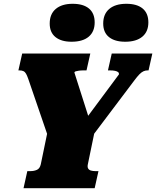

<svg xmlns="http://www.w3.org/2000/svg" viewBox="-20 -992 823 1012"><path d="M104 0 124 -90H140Q160 -90 175 -97Q190 -104 195 -126L232 -305L237 -261L129 -576Q123 -593 117.5 -603Q112 -613 103.5 -617Q95 -621 82 -621H77L97 -710H456L436 -621H424Q407 -621 396 -619.5Q385 -618 379 -616Q373 -614 372 -610L461 -331L393 -312L607 -600Q608 -607 603 -611.5Q598 -616 587 -618.5Q576 -621 558 -621H549L569 -710H783L763 -621H758Q746 -621 735.5 -616Q725 -611 714 -599.5Q703 -588 688 -568L452 -255L480 -305L443 -126Q440 -112 444.5 -104Q449 -96 459.5 -93Q470 -90 483 -90H499L479 0ZM357 -772Q303 -772 272.5 -796.5Q242 -821 242 -868Q242 -918 274 -945Q306 -972 363 -972Q419 -972 449 -947Q479 -922 479 -874Q479 -825 447.5 -798.5Q416 -772 357 -772ZM640 -772Q585 -772 554.5 -796.5Q524 -821 524 -868Q524 -918 556 -945Q588 -972 646 -972Q702 -972 732 -947Q762 -922 762 -874Q762 -825 730 -798.5Q698 -772 640 -772Z"/></svg>

Font: Roboto Serif 20pt Black
Style: Italic
Weight: 900
Italic angle: -10°
Version: Version 1.008